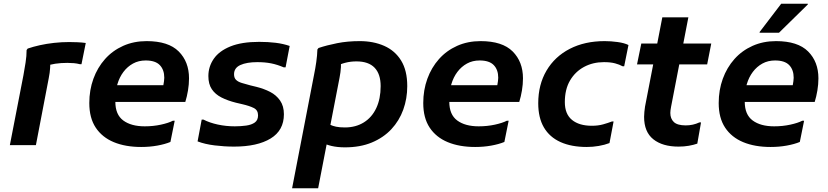

<svg xmlns="http://www.w3.org/2000/svg" viewBox="-20 -780 4451 1032"><path d="M106 -376Q112 -409 117.5 -444Q123 -479 123 -511L129 -519Q158 -529 194 -537Q230 -545 270.5 -549.5Q311 -554 352 -554Q371 -554 395.5 -553Q420 -552 441 -549L418 -435H409Q394 -439 377 -440.5Q360 -442 342 -442Q307 -442 277 -437.5Q247 -433 225 -424L250 -465Q251 -443 249.5 -416Q248 -389 242 -360L173 0H33Z M739 10Q654 10 591.5 -16Q529 -42 494.5 -94Q460 -146 460 -226Q460 -296 482 -356.5Q504 -417 544.5 -462.5Q585 -508 642 -533.5Q699 -559 768 -559Q885 -559 940.5 -503.5Q996 -448 996 -359Q996 -327 990.5 -294Q985 -261 976 -232H550V-322H858Q860 -333 861.5 -343.5Q863 -354 863 -362Q863 -405 839 -430Q815 -455 763 -455Q725 -455 695 -438.5Q665 -422 643.5 -393.5Q622 -365 611 -327.5Q600 -290 600 -250V-233Q600 -164 642.5 -132.5Q685 -101 758 -101Q804 -101 845 -110Q886 -119 909 -131H919L896 -17Q867 -5 826 2.5Q785 10 739 10Z M1064 -137H1074Q1107 -120 1151 -110.5Q1195 -101 1242 -101Q1274 -101 1303 -105Q1332 -109 1349.5 -121.5Q1367 -134 1367 -160Q1367 -188 1344 -199.5Q1321 -211 1282 -220L1248 -228Q1204 -239 1170.5 -256Q1137 -273 1118.5 -300.5Q1100 -328 1100 -371Q1100 -422 1129 -464Q1158 -506 1218.5 -530.5Q1279 -555 1373 -555Q1421 -555 1461.5 -550Q1502 -545 1537 -533L1515 -418H1505Q1470 -433 1437 -439.5Q1404 -446 1363 -446Q1306 -446 1272 -430.5Q1238 -415 1238 -381Q1238 -361 1249 -350.5Q1260 -340 1280 -334Q1300 -328 1326 -321L1359 -313Q1399 -303 1432 -286Q1465 -269 1485.5 -239.5Q1506 -210 1506 -166Q1506 -79 1434.5 -35.5Q1363 8 1238 8Q1186 8 1133.5 1.5Q1081 -5 1042 -20Z M1732 -122Q1743 -115 1755.5 -109Q1768 -103 1786.5 -99Q1805 -95 1834 -95Q1892 -95 1935.5 -122Q1979 -149 2002.5 -199Q2026 -249 2026 -317Q2026 -382 1993.5 -416Q1961 -450 1896 -450Q1864 -450 1835.5 -442.5Q1807 -435 1786 -423L1810 -466Q1814 -447 1812.5 -419.5Q1811 -392 1805 -362L1690 232H1550L1668 -378Q1675 -412 1680 -447Q1685 -482 1686 -514L1692 -522Q1737 -537 1792.5 -548Q1848 -559 1914 -559Q1987 -559 2045 -533.5Q2103 -508 2136 -454.5Q2169 -401 2169 -317Q2169 -250 2147.5 -190.5Q2126 -131 2083.5 -85.5Q2041 -40 1978.5 -14Q1916 12 1834 12Q1794 12 1762 4.5Q1730 -3 1714 -14Z M2534 10Q2449 10 2386.5 -16Q2324 -42 2289.5 -94Q2255 -146 2255 -226Q2255 -296 2277 -356.5Q2299 -417 2339.5 -462.5Q2380 -508 2437 -533.5Q2494 -559 2563 -559Q2680 -559 2735.5 -503.5Q2791 -448 2791 -359Q2791 -327 2785.5 -294Q2780 -261 2771 -232H2345V-322H2653Q2655 -333 2656.5 -343.5Q2658 -354 2658 -362Q2658 -405 2634 -430Q2610 -455 2558 -455Q2520 -455 2490 -438.5Q2460 -422 2438.5 -393.5Q2417 -365 2406 -327.5Q2395 -290 2395 -250V-233Q2395 -164 2437.5 -132.5Q2480 -101 2553 -101Q2599 -101 2640 -110Q2681 -119 2704 -131H2714L2691 -17Q2662 -5 2621 2.5Q2580 10 2534 10Z M2873 -225Q2873 -325 2917.5 -400.5Q2962 -476 3042.5 -517.5Q3123 -559 3230 -559Q3264 -559 3300 -554Q3336 -549 3358 -538L3335 -424H3326Q3310 -433 3286 -439.5Q3262 -446 3226 -446Q3167 -446 3119.5 -420.5Q3072 -395 3044 -347.5Q3016 -300 3016 -231Q3016 -167 3054.5 -135.5Q3093 -104 3161 -104Q3195 -104 3221.5 -111.5Q3248 -119 3269 -127H3278L3256 -11Q3230 -1 3198 4.5Q3166 10 3134 10Q3051 10 2992.5 -16.5Q2934 -43 2903.5 -95Q2873 -147 2873 -225Z M3627 8Q3541 8 3491.5 -31.5Q3442 -71 3442 -152Q3442 -164 3443.5 -178.5Q3445 -193 3447 -207L3540 -687H3680L3587 -206Q3585 -197 3584 -187.5Q3583 -178 3583 -173Q3583 -142 3602 -124Q3621 -106 3666 -106Q3705 -106 3739 -122H3748L3728 -8Q3708 -1 3682.5 3.5Q3657 8 3627 8ZM3404 -434 3427 -546H3803L3781 -434Z M4122 10Q4037 10 3974.5 -16Q3912 -42 3877.5 -94Q3843 -146 3843 -226Q3843 -296 3865 -356.5Q3887 -417 3927.5 -462.5Q3968 -508 4025 -533.5Q4082 -559 4151 -559Q4268 -559 4323.5 -503.5Q4379 -448 4379 -359Q4379 -327 4373.5 -294Q4368 -261 4359 -232H3933V-322H4241Q4243 -333 4244.5 -343.5Q4246 -354 4246 -362Q4246 -405 4222 -430Q4198 -455 4146 -455Q4108 -455 4078 -438.5Q4048 -422 4026.5 -393.5Q4005 -365 3994 -327.5Q3983 -290 3983 -250V-233Q3983 -164 4025.5 -132.5Q4068 -101 4141 -101Q4187 -101 4228 -110Q4269 -119 4292 -131H4302L4279 -17Q4250 -5 4209 2.5Q4168 10 4122 10ZM4063 -604V-608L4179 -760H4322V-756L4167 -604Z"/></svg>

Font: Kufam SemiBold
Style: Italic
Weight: 600
Italic angle: -11°
Designer: Artur Schmal
Foundry: Original Type
Version: Version 1.301; ttfautohint (v1.8.3)